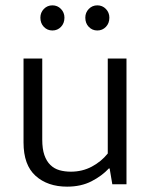

<svg xmlns="http://www.w3.org/2000/svg" viewBox="-20 -689 561 718"><path d="M383 -470H453V0H400L390 -59H387Q361 -31 322 -11Q283 9 231 9Q158 9 113 -31.5Q68 -72 68 -156V-470H138V-167Q138 -132 146 -109Q154 -86 168.5 -72Q183 -58 202.5 -52.5Q222 -47 245 -47Q288 -47 323.5 -66Q359 -85 383 -115ZM131 -623Q131 -642 144 -655.5Q157 -669 176 -669Q195 -669 208 -655.5Q221 -642 221 -623Q221 -602 208 -588.5Q195 -575 176 -575Q157 -575 144 -588.5Q131 -602 131 -623ZM299 -623Q299 -642 312 -655.5Q325 -669 344 -669Q363 -669 376 -655.5Q389 -642 389 -623Q389 -602 376 -588.5Q363 -575 344 -575Q325 -575 312 -588.5Q299 -602 299 -623Z"/></svg>

Font: Mukta Mahee Light
Style: Regular
Weight: 300
Designer: Shuchita Grover, Noopur Datye, Girish Dalvi, Yashodeep Gholap
Foundry: Ek Type
Version: Version 2.538;PS 1.000;hotconv 16.6.51;makeotf.lib2.5.65220;